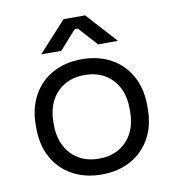

<svg xmlns="http://www.w3.org/2000/svg" viewBox="-80 -762 777 848"><g transform="rotate(-10 309.0 -338.5)"><path d="M309 14Q235 14 178.5 -17Q122 -48 90.5 -104.5Q59 -161 59 -238V-251Q59 -327 90.5 -384Q122 -441 178.5 -472Q235 -503 309 -503Q383 -503 439.5 -472Q496 -441 527.5 -384Q559 -327 559 -251V-238Q559 -161 527.5 -104.5Q496 -48 439.5 -17Q383 14 309 14ZM309 -57Q387 -57 433.5 -106.5Q480 -156 480 -240V-249Q480 -333 433.5 -382.5Q387 -432 309 -432Q232 -432 185 -382.5Q138 -333 138 -249V-240Q138 -156 185 -106.5Q232 -57 309 -57ZM137 -555 261 -691H358L481 -555H392L316 -639H302L227 -555Z"/></g></svg>

Font: Space Grotesk Light
Style: Regular
Weight: 400
Version: Version 2.000